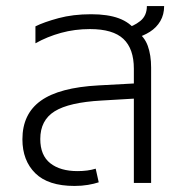

<svg xmlns="http://www.w3.org/2000/svg" viewBox="-20 -604 606 634"><path d="M422 0V-377Q422 -443 387.5 -475.5Q353 -508 277 -508Q227 -508 181.5 -495.5Q136 -483 97 -461V-517Q125 -531 173 -544Q221 -557 281 -557Q336 -557 372.5 -543.5Q409 -530 430 -501Q457 -483 468 -452.5Q479 -422 479 -381V0ZM226 10Q139 10 96.5 -32Q54 -74 54 -144Q54 -228 115 -271.5Q176 -315 305 -322L434 -329V-279L315 -272Q208 -266 160.5 -236.5Q113 -207 113 -145Q113 -91 146 -65Q179 -39 236 -39Q253 -39 268 -41Q283 -43 296 -47L306 -2Q291 3 270.5 6.5Q250 10 226 10ZM426 -478 392 -510Q421 -517 443 -534.5Q465 -552 465 -584H522Q522 -556 509.5 -534.5Q497 -513 475 -499Q453 -485 426 -478Z"/></svg>

Font: Noto Sans Thai Light
Style: Regular
Weight: 300
Designer: Monotype Design Team
Foundry: Monotype Imaging Inc.
Version: Version 2.001